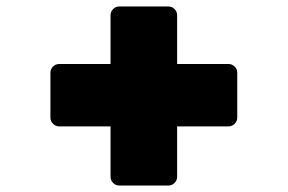

<svg xmlns="http://www.w3.org/2000/svg" viewBox="-20 -646 890 594"><path d="M163 -255Q152 -255 144 -263Q136 -271 136 -282V-421Q136 -432 144 -440Q152 -448 163 -448H322V-599Q322 -610 330 -618Q338 -626 349 -626H501Q512 -626 520 -618Q528 -610 528 -599V-448H687Q698 -448 706 -440Q714 -432 714 -421V-282Q714 -271 706 -263Q698 -255 687 -255H528V-99Q528 -88 520 -80Q512 -72 501 -72H349Q338 -72 330 -80Q322 -88 322 -99V-255Z"/></svg>

Font: Rubik Mono One
Style: Regular
Weight: 400
Designer: Hubert and Fischer with Elvire Volk Leonovitch (Cyrillic Expansion: Cyreal)
Foundry: Hubert and Fischer with Elvire Volk Leonovitch
Version: Version 2.000